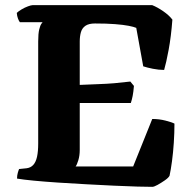

<svg xmlns="http://www.w3.org/2000/svg" viewBox="-20 -724 747 744"><path d="M570 0Q552 0 512.5 -1Q473 -2 421.5 -4.5Q370 -7 314 -10Q258 -13 205 -16.5Q152 -20 110.5 -24Q69 -28 46 -32Q46 -44 49 -54.5Q52 -65 54 -69L83 -72Q99 -74 109 -85Q119 -96 123.5 -116.5Q128 -137 128 -168V-563Q128 -594 132 -610Q136 -626 140.5 -632Q145 -638 145 -638H57Q53 -643 49.5 -652.5Q46 -662 45 -674Q51 -680 63.5 -687.5Q76 -695 88.5 -699.5Q101 -704 106 -704H570Q590 -696 612.5 -680.5Q635 -665 648 -648Q643 -582 633.5 -531Q624 -480 616 -453Q595 -453 572.5 -457.5Q550 -462 535 -467L508 -616Q499 -620 478.5 -624Q458 -628 425.5 -630.5Q393 -633 348 -633Q324 -633 311 -624Q298 -615 293.5 -599Q289 -583 289 -563V-395Q330 -397 361.5 -398Q393 -399 422.5 -401.5Q452 -404 485 -408L499 -391Q497 -367 494 -352Q491 -337 487 -325H289V-143Q289 -121 283.5 -103Q278 -85 273 -79H496L570 -263Q597 -263 622 -256.5Q647 -250 656 -245Q656 -209 653.5 -171Q651 -133 646.5 -99.5Q642 -66 637 -43Q633 -35 618.5 -25Q604 -15 590.5 -7.5Q577 0 570 0Z"/></svg>

Font: Texturina Medium 12pt ExtraBold
Style: Regular
Weight: 800
Version: Version 1.002